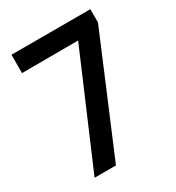

<svg xmlns="http://www.w3.org/2000/svg" viewBox="-165 -776 805 879"><g transform="rotate(-30 237.5 -336.0)"><path d="M326 -579 77 3H190L446 -605V-675H29V-578Z"/></g></svg>

Font: All Genders v4
Style: Regular
Weight: 400
Designer: Rassam Alawdi
Foundry: Rassam Art
Version: Version 3.100;FEAKit 1.0